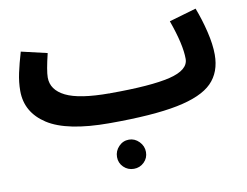

<svg xmlns="http://www.w3.org/2000/svg" viewBox="-76 -552 1176 914"><g transform="rotate(-10 512.0 -95.0)"><path d="M974 -214Q974 -129 923.5 -78Q873 -27 754 -3Q635 21 425 21V20L424 21Q219 21 125.5 -39.5Q32 -100 32 -204Q32 -246 41.5 -290Q51 -334 67 -388L192 -359Q172 -277 172 -244Q172 -184 237.5 -151.5Q303 -119 450 -119V-116L451 -119Q650 -119 742 -141.5Q834 -164 834 -218Q834 -287 791 -407L922 -445Q944 -388 959 -325.5Q974 -263 974 -214ZM431 186Q431 157 451.5 135.5Q472 114 501 114Q529 114 550 135.5Q571 157 571 186Q571 215 550.5 235Q530 255 501 255Q472 255 451.5 235Q431 215 431 186Z"/></g></svg>

Font: Noto Sans Arabic
Style: Bold
Weight: 700
Designer: Nadine Chahine
Foundry: Monotype Imaging Inc.
Version: Version 1.001